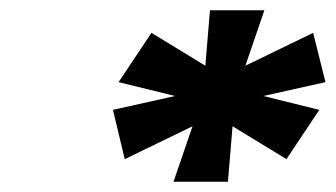

<svg xmlns="http://www.w3.org/2000/svg" viewBox="-20 -690 654 374"><path d="M495 -670H389L380 -562L275 -626L211 -530L321 -503L200 -476L223 -380L355 -444L318 -336H424L433 -444L538 -380L602 -476L493 -503L614 -530L590 -626L458 -562Z"/></svg>

Font: LT Wave Mono Bold
Style: Italic
Weight: 700
Designer: Daniel Lyons
Version: Version 2.5 (Glyphs App)